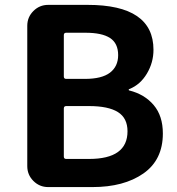

<svg xmlns="http://www.w3.org/2000/svg" viewBox="-20 -760 721 780"><path d="M175.8 0Q140.6 0 115.7 -24.9Q90.8 -49.8 90.8 -85V-655.3Q90.8 -690.4 115.7 -715.3Q140.6 -740.2 175.8 -740.2H335.9Q603.5 -740.2 603.5 -557.6Q603.5 -505.9 576.7 -460.9Q549.8 -416 505.9 -398.4Q502.9 -398.4 502.9 -395.5Q502.9 -392.6 504.9 -392.6Q567.4 -377 604.5 -333Q641.6 -289.1 641.6 -217.8Q641.6 -110.4 562.5 -55.2Q483.4 0 355.5 0ZM239.3 -449.2Q239.3 -439.5 249 -439.5H325.2Q393.6 -439.5 426.8 -464.8Q460 -490.2 460 -536.1Q460 -584 427.2 -605.5Q394.5 -627 327.1 -627H249Q239.3 -627 239.3 -617.2ZM239.3 -124Q239.3 -114.3 249 -114.3H341.8Q498 -114.3 498 -226.6Q498 -280.3 459 -304.7Q419.9 -329.1 341.8 -329.1H249Q239.3 -329.1 239.3 -319.3Z"/></svg>

Font: Gen Jyuu GothicX Bold
Style: Bold
Weight: 700
Designer: Ryoko NISHIZUKA (kana &amp; ideographs); Paul D. Hunt (Latin, Greek &amp; Cyrillic); Wenlong ZHANG (bopomofo); Sandoll C
Version: Version 1.058.20140828